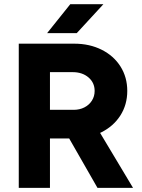

<svg xmlns="http://www.w3.org/2000/svg" viewBox="-20 -912 691 932"><path d="M71.1 -700H340.3Q414.7 -700 473.4 -670.6Q532.1 -641.2 564.9 -589.2Q597.8 -537.1 597.8 -470.6Q597.8 -403.7 564.1 -351.1Q530.4 -298.6 470.9 -269.2Q411.3 -239.8 336.7 -239.8H222.5V0H71.1ZM293.3 -279.2 408.4 -362.9 625.8 0H453.2ZM439.4 -470.6Q439.4 -510.6 409.5 -536.2Q379.5 -561.8 333.1 -561.8H222.5V-378.9H337.8Q366.7 -378.9 389.7 -390.7Q412.7 -402.5 426.1 -423.5Q439.4 -444.5 439.4 -470.6ZM321.2 -891.7H482L352.6 -751.2H208.7Z"/></svg>

Font: Oak Sans Light
Style: Regular
Weight: 400
Designer: Erik Kennedy, Walven
Foundry: Erik Kennedy, Walven
Version: Version 1.100;Glyphs 3.1.2 (3151)